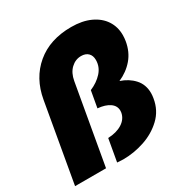

<svg xmlns="http://www.w3.org/2000/svg" viewBox="-211 -875 975 1015"><g transform="rotate(-30 276.5 -367.0)"><path d="M331 -580Q358 -580 373.5 -565Q389 -550 389 -523Q389 -481 360 -449Q331 -417 286 -398L268 -297Q314 -293 340.5 -274.5Q367 -256 367 -226Q367 -218 366 -214Q359 -178 325 -156.5Q291 -135 239 -133L215 3Q239 5 252 5Q317 5 381.5 -16.5Q446 -38 493 -82.5Q540 -127 551 -194Q554 -211 554 -225Q554 -278 522 -313Q490 -348 441 -364Q494 -387 529.5 -428.5Q565 -470 575 -530Q578 -548 578 -566Q578 -616 552.5 -655Q527 -694 478.5 -716.5Q430 -739 362 -739Q232 -739 148.5 -669Q65 -599 44 -479L-40 0H149L234 -483Q242 -529 269 -554.5Q296 -580 331 -580Z"/></g></svg>

Font: Geom Black
Style: Bold Italic
Weight: 900
Italic angle: -10°
Version: Version 1.102